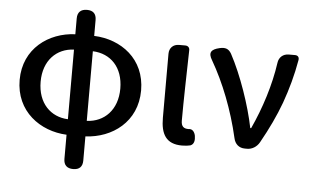

<svg xmlns="http://www.w3.org/2000/svg" viewBox="-58 -794 1749 1085"><g transform="rotate(5 816.5 -251.5)"><path d="M339 -374V-275V-78C241 -82 167 -154 167 -276C167 -397 241 -469 339 -473ZM339 105V147C339 182 358 200 393 200C428 200 446 182 446 147V105V10C597 3 737 -97 737 -276C737 -454 600 -554 446 -560V-650C446 -685 428 -703 393 -703C358 -703 339 -685 339 -650V-560C189 -554 48 -454 48 -276C48 -97 189 3 339 10ZM446 -374V-473C547 -469 619 -397 619 -276C619 -154 544 -82 446 -78V-275Z M873 -342V-133C873 -41 903 14 994 14C1013 14 1029 12 1041 9C1063 1 1066 -23 1062 -47C1058 -68 1045 -86 1024 -82C1023 -82 1023 -82 1022 -82C996 -82 981 -93 981 -126C981 -239 985 -388 988 -525C989 -541 979 -551 963 -551H931H928C895 -551 873 -529 873 -496Z M1542 -277C1571 -358 1593 -438 1608 -524C1611 -541 1602 -551 1586 -551H1554H1551C1518 -551 1495 -530 1491 -499C1473 -372 1430 -237 1375 -118H1370C1345 -243 1287 -412 1225 -527C1209 -555 1189 -560 1158 -553C1110 -542 1096 -522 1122 -480C1191 -361 1250 -211 1286 -54C1293 -20 1317 0 1349 0H1363C1390 0 1417 -16 1432 -43C1478 -125 1514 -201 1542 -277Z"/></g></svg>

Font: GenSenRounded2 TW M
Style: Regular
Weight: 500
Version: Version 2.100;PS 2.1;hotconv 16.6.51;makeotf.lib2.5.65220 DE